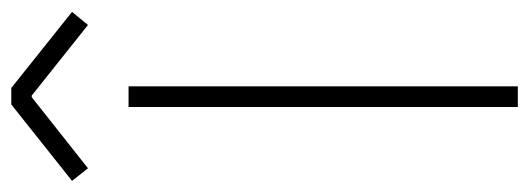

<svg xmlns="http://www.w3.org/2000/svg" viewBox="-372 -610 924 335"><g transform="rotate(-90 89.5 -442.0)"><path d="M90.8 -848.1H87.9L-36.1 -750L-58.1 -777.8L75.2 -883.8H104L236.8 -777.8L213.9 -750ZM106.9 0H70.8V-679.2H106.9Z"/></g></svg>

Font: RawengulkPcs
Style: Regular
Weight: 400
Version: Version 0.92